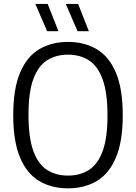

<svg xmlns="http://www.w3.org/2000/svg" viewBox="-20 -966 704 994"><path d="M332 9Q246.5 9 182.8 -29Q119 -67 83.8 -150.5Q48.5 -234 48.5 -370Q48.5 -506 83.8 -589.5Q119 -673 182.8 -711Q246.5 -749 332 -749Q417.5 -749 481.2 -711Q545 -673 580.2 -589.5Q615.5 -506 615.5 -370Q615.5 -234 580.2 -150.5Q545 -67 481.2 -29Q417.5 9 332 9ZM332 -57Q394 -57 440 -86Q486 -115 511.2 -183Q536.5 -251 536.5 -367.5Q536.5 -486.5 511.2 -555.5Q486 -624.5 440 -653.8Q394 -683 332 -683Q270 -683 224 -654Q178 -625 152.8 -557.2Q127.5 -489.5 127.5 -372.5Q127.5 -253 152.8 -184Q178 -115 224 -86Q270 -57 332 -57ZM381.5 -804.5 320.5 -945.5H384.5L440 -804.5ZM224 -804.5 163 -945.5H227L282.5 -804.5Z"/></svg>

Font: Encode Sans Semi Condensed
Style: Regular
Weight: 400
Width: 4
Designer: Multiple Designers
Foundry: Impallari Type
Version: Version 3.000; ttfautohint (v1.8.3) -l 8 -r 50 -G 200 -x 14 